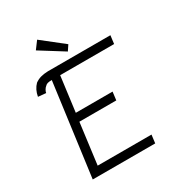

<svg xmlns="http://www.w3.org/2000/svg" viewBox="-204 -1004 1042 1131"><g transform="rotate(-30 317.0 -438.5)"><path d="M131 -614Q124 -609 117.5 -598Q111 -587 110 -578L57 -583Q65 -629 94 -658Q112 -671 132.5 -677Q153 -683 183 -684H608L601 -628H234L203 -390H453L446 -334H195L159 -56H525L518 0H93L177 -628Q158 -628 148 -625Q138 -622 131 -614ZM183 -826 221 -877 367 -762 343 -726Z"/></g></svg>

Font: Bellota
Style: Italic
Weight: 400
Italic angle: -7.5°
Designer: Kemie Guaida
Foundry: Kemie Guaida
Version: Version 4.001